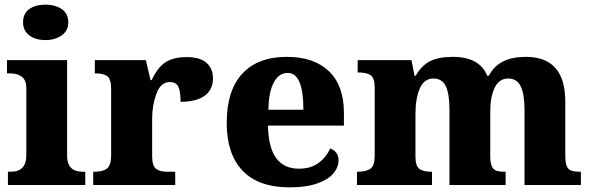

<svg xmlns="http://www.w3.org/2000/svg" viewBox="-20 -794 2537 824"><path d="M79 -698Q79 -736 105.5 -755Q132 -774 175 -774Q217 -774 245 -755Q273 -736 273 -698Q273 -662 244.5 -642Q216 -622 175 -622Q133 -622 106 -642Q79 -662 79 -698ZM14 -57H26Q93 -57 93 -127V-415Q93 -450 74 -464.5Q55 -479 26 -479H10V-536H268V-125Q268 -57 335 -57H346V0H14Z M380 -57H384Q422 -57 439.5 -71Q457 -85 457 -129V-411Q457 -453 441.5 -466Q426 -479 390 -479H387V-536H606L626 -450H631Q655 -503 689 -526Q723 -549 782 -549Q838 -549 866 -524.5Q894 -500 894 -458Q894 -408 857.5 -382.5Q821 -357 755 -357Q755 -401 745.5 -421.5Q736 -442 709 -442Q670 -442 651.5 -392.5Q633 -343 633 -285V-124Q633 -83 649 -70Q665 -57 698 -57H732V0H380Z M953 -266Q953 -406 1020 -478Q1087 -550 1211 -550Q1327 -550 1391.5 -488.5Q1456 -427 1456 -309V-255H1130Q1132 -160 1165.5 -115Q1199 -70 1263 -70Q1312 -70 1345.5 -93.5Q1379 -117 1397 -157Q1414 -151 1423.5 -138Q1433 -125 1433 -107Q1433 -76 1410.5 -49.5Q1388 -23 1341 -6.5Q1294 10 1223 10Q1089 10 1021 -61.5Q953 -133 953 -266ZM1282 -323Q1282 -481 1215 -481Q1177 -481 1155 -440Q1133 -399 1132 -323Z M1512 -57H1515Q1553 -57 1570.5 -70.5Q1588 -84 1588 -125V-419Q1588 -458 1571.5 -470.5Q1555 -483 1518 -483H1515V-536H1746L1759 -469H1764Q1788 -512 1825 -531Q1862 -550 1923 -550Q2038 -550 2071 -469H2078Q2100 -511 2139.5 -530.5Q2179 -550 2237 -550Q2406 -550 2406 -358V-128Q2406 -97 2412 -82Q2418 -67 2431.5 -62Q2445 -57 2469 -57H2473V0H2231V-322Q2231 -389 2215 -423Q2199 -457 2161 -457Q2122 -457 2103 -417.5Q2084 -378 2084 -316V-128Q2084 -97 2090 -82Q2096 -67 2109 -62Q2122 -57 2146 -57H2150V0H1909V-322Q1909 -390 1893.5 -423.5Q1878 -457 1840 -457Q1800 -457 1781.5 -414Q1763 -371 1763 -305V-122Q1763 -83 1779 -70Q1795 -57 1831 -57H1834V0H1512Z"/></svg>

Font: Noto Serif ExtraBold
Style: Regular
Weight: 800
Designer: Monotype Design Team
Foundry: Monotype Imaging Inc.
Version: Version 1.001